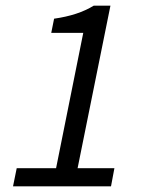

<svg xmlns="http://www.w3.org/2000/svg" viewBox="-20 -658 520 678"><path d="M39 -64H178L274 -542H161L171 -592Q256 -604 311 -638H370L254 -64H384L372 0H26Z"/></svg>

Font: mr_Source Sans Pro
Style: Italic
Weight: 400
Italic angle: -11°
Designer: Paul D. Hunt
Foundry: Adobe Systems Incorporated
Version: Version 1.036;July 10, 2024;FontCreator 11.5.0.2430 64-bit